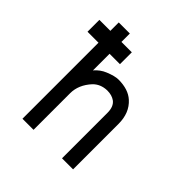

<svg xmlns="http://www.w3.org/2000/svg" viewBox="-238 -1146 1341 1341"><g transform="rotate(45 432.5 -475.5)"><path d="M181.6 0H291V-361.3Q291 -444.3 356.4 -515.6Q396.5 -556.6 459 -558.6H462.9Q506.8 -558.6 537.1 -537.1Q572.3 -510.7 572.3 -449.2V0H681.6V-449.2Q681.6 -557.6 613.3 -619.1Q559.6 -668 462.9 -668Q427.7 -668 370.1 -644.5Q324.2 -626 291 -586.9V-951.2H181.6ZM73.2 -751H393.6V-868.2H73.2Z"/></g></svg>

Font: OCR-B
Style: Regular
Weight: 400
Version: 1.1